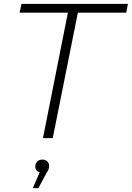

<svg xmlns="http://www.w3.org/2000/svg" viewBox="-20 -720 687 1001"><path d="M204 0 334 -654H82L92 -700H647L638 -654H386L255 0ZM151 261 187 178Q164 171 164 148Q164 133 174 122.5Q184 112 200 112Q217 112 226.5 121.5Q236 131 236 144Q236 155 233 163Q230 171 222 183L180 261Z"/></svg>

Font: Montserrat Light
Style: Italic
Weight: 300
Italic angle: -11.3°
Designer: Julieta Ulanovsky
Foundry: Julieta Ulanovsky
Version: Version 9.000; ttfautohint (v1.8.4.7-5d5b)